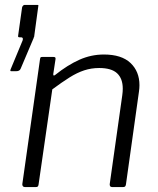

<svg xmlns="http://www.w3.org/2000/svg" viewBox="-20 -762 644 782"><path d="M26 -472Q22 -472 22 -474Q22 -476 23 -479L72 -597Q76 -609 67 -610H61Q56 -610 54.5 -611.5Q53 -613 54 -618L70 -732Q71 -736 74 -739Q77 -742 80 -742H132Q135 -742 136 -741Q137 -740 136 -737L119 -612Q118 -611 117.5 -609.5Q117 -608 117 -607L64 -482Q60 -472 46 -472H26ZM82 0Q76 0 73 -4Q70 -8 71 -13L143 -521Q144 -527 145.5 -528.5Q147 -530 152 -530H198Q203 -530 205 -528Q207 -526 206 -520L197 -461Q196 -450 205 -457Q255 -497 303 -518.5Q351 -540 403 -540Q475 -540 511.5 -505.5Q548 -471 548 -415Q548 -409 547.5 -402.5Q547 -396 546 -389L493 -11Q492 -5 489.5 -2.5Q487 0 480 0H437Q431 0 428.5 -4Q426 -8 427 -13L478 -374Q479 -381 479.5 -388Q480 -395 480 -401Q480 -442 457 -463.5Q434 -485 384 -485Q352 -485 323 -475.5Q294 -466 263 -446.5Q232 -427 193 -398L137 -10Q136 -4 133.5 -2Q131 0 124 0H82Z"/></svg>

Font: Libre Franklin Thin Light
Style: Italic
Weight: 300
Italic angle: -8°
Version: Version 3.000